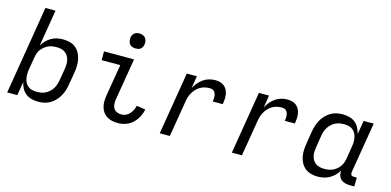

<svg xmlns="http://www.w3.org/2000/svg" viewBox="-70 -1135 3139 1543"><g transform="rotate(15 1500.0 -363.5)"><path d="M291 8Q262 8 235 1Q208 -6 187 -22.5Q166 -39 153 -63Q140 -87 135 -114L116 0H32L153 -735H237L187 -431Q200 -454 218.5 -473Q237 -492 259.5 -505Q282 -518 307 -523Q332 -528 356 -528Q385 -528 412.5 -521Q440 -514 461 -497Q482 -480 495 -456Q508 -432 513.5 -404.5Q519 -377 518 -348Q517 -319 512 -290L495 -190Q491 -165 483.5 -140.5Q476 -116 463 -93Q450 -70 431.5 -50Q413 -30 390 -16.5Q367 -3 341.5 2.5Q316 8 291 8ZM259 -66Q277 -66 295.5 -69Q314 -72 331 -80.5Q348 -89 363 -102.5Q378 -116 388 -132Q398 -148 404 -166Q410 -184 413 -202L430 -302Q433 -321 433.5 -340Q434 -359 430 -377Q426 -395 416.5 -410Q407 -425 393 -435.5Q379 -446 360.5 -450Q342 -454 323 -454Q306 -454 288 -451.5Q270 -449 253.5 -441.5Q237 -434 222 -422Q207 -410 195.5 -394.5Q184 -379 178.5 -362Q173 -345 170 -327L153 -227Q150 -207 149.5 -187.5Q149 -168 152 -149.5Q155 -131 164 -114.5Q173 -98 187 -86.5Q201 -75 220 -70.5Q239 -66 259 -66Z M954 8Q929 8 905.5 3Q882 -2 862.5 -14Q843 -26 829.5 -45Q816 -64 810 -87Q804 -110 804.5 -134.5Q805 -159 809 -184L853 -447H698V-520H948L890 -172Q887 -152 888 -132.5Q889 -113 898.5 -97Q908 -81 926 -73.5Q944 -66 963 -66Q982 -66 1000 -74Q1018 -82 1031.5 -97Q1045 -112 1053.5 -130Q1062 -148 1066 -166L1140 -154Q1133 -123 1117.5 -92.5Q1102 -62 1076.5 -38Q1051 -14 1018.5 -3Q986 8 954 8ZM936 -608Q922 -608 908 -613Q894 -618 886 -629Q878 -640 875.5 -655Q873 -670 875 -685Q877 -695 882.5 -705Q888 -715 896.5 -721.5Q905 -728 915.5 -730.5Q926 -733 937 -733Q951 -733 965 -727.5Q979 -722 987.5 -711Q996 -700 998.5 -685Q1001 -670 998 -655Q996 -645 990.5 -635Q985 -625 976.5 -618.5Q968 -612 957.5 -610Q947 -608 936 -608Z M1301 0 1387 -520H1471L1454 -416Q1465 -439 1483 -460.5Q1501 -482 1523.5 -498Q1546 -514 1571.5 -521Q1597 -528 1623 -528Q1643 -528 1662.5 -523Q1682 -518 1697 -506Q1712 -494 1721 -476Q1730 -458 1733 -438.5Q1736 -419 1734.5 -398Q1733 -377 1730 -357H1646Q1648 -368 1649 -379Q1650 -390 1649 -401Q1648 -412 1644.5 -422Q1641 -432 1634.5 -439.5Q1628 -447 1618 -450.5Q1608 -454 1597 -454Q1577 -454 1557 -450Q1537 -446 1518 -435Q1499 -424 1484.5 -408Q1470 -392 1459 -373.5Q1448 -355 1442.5 -335Q1437 -315 1434 -295L1385 0Z M1901 0 1987 -520H2071L2054 -416Q2065 -439 2083 -460.5Q2101 -482 2123.5 -498Q2146 -514 2171.5 -521Q2197 -528 2223 -528Q2243 -528 2262.5 -523Q2282 -518 2297 -506Q2312 -494 2321 -476Q2330 -458 2333 -438.5Q2336 -419 2334.5 -398Q2333 -377 2330 -357H2246Q2248 -368 2249 -379Q2250 -390 2249 -401Q2248 -412 2244.5 -422Q2241 -432 2234.5 -439.5Q2228 -447 2218 -450.5Q2208 -454 2197 -454Q2177 -454 2157 -450Q2137 -446 2118 -435Q2099 -424 2084.5 -408Q2070 -392 2059 -373.5Q2048 -355 2042.5 -335Q2037 -315 2034 -295L1985 0Z M2617 8Q2588 8 2561 1Q2534 -6 2512.5 -23Q2491 -40 2478 -64Q2465 -88 2459.5 -115.5Q2454 -143 2455.5 -172Q2457 -201 2462 -230L2478 -330Q2482 -355 2490 -379.5Q2498 -404 2510.5 -427Q2523 -450 2542 -470Q2561 -490 2583.5 -503.5Q2606 -517 2631.5 -522.5Q2657 -528 2682 -528Q2711 -528 2738.5 -521Q2766 -514 2786.5 -497.5Q2807 -481 2820 -457Q2833 -433 2839 -406L2858 -520H2942L2872 -98Q2871 -92 2872 -85.5Q2873 -79 2876.5 -74Q2880 -69 2886.5 -67.5Q2893 -66 2900 -66H2923L2922 8H2887Q2865 8 2845 3Q2825 -2 2810.5 -15Q2796 -28 2790 -48Q2784 -68 2787 -89Q2774 -66 2755 -47Q2736 -28 2713.5 -15.5Q2691 -3 2666 2.5Q2641 8 2617 8ZM2651 -66Q2668 -66 2685.5 -68.5Q2703 -71 2720 -78.5Q2737 -86 2752 -98Q2767 -110 2778 -125.5Q2789 -141 2795 -158Q2801 -175 2804 -193L2820 -293Q2824 -313 2824.5 -332.5Q2825 -352 2821.5 -370.5Q2818 -389 2809.5 -405.5Q2801 -422 2786.5 -433.5Q2772 -445 2753.5 -449.5Q2735 -454 2715 -454Q2697 -454 2678.5 -451Q2660 -448 2642.5 -439.5Q2625 -431 2610.5 -417.5Q2596 -404 2585.5 -388Q2575 -372 2569 -354Q2563 -336 2560 -318L2544 -218Q2541 -199 2540 -180Q2539 -161 2543 -143Q2547 -125 2556.5 -110Q2566 -95 2580.5 -84.5Q2595 -74 2613.5 -70Q2632 -66 2651 -66Z"/></g></svg>

Font: Iosevka Extended
Style: Italic
Weight: 400
Width: 7
Italic angle: -9°
Monospace: yes
Designer: Belleve Invis
Foundry: Belleve Invis
Version: Version 32.5.0; ttfautohint (v1.8.4)